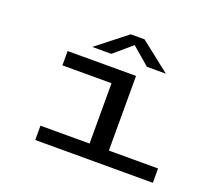

<svg xmlns="http://www.w3.org/2000/svg" viewBox="-118 -856 1135 1014"><g transform="rotate(20 450.0 -348.5)"><path d="M170.5 0V-80.5H446.5V-419.5H170.5V-500H555V-80.5H831.5V0ZM285.5 -565 453.5 -697H531L699 -565H592.5L492.5 -650.5L392.5 -565Z"/></g></svg>

Font: Trispace Expanded
Style: Regular
Weight: 400
Width: 7
Designer: Tyler Finck
Foundry: Etcetera Type Company
Version: Version 1.210; ttfautohint (v1.8.3)